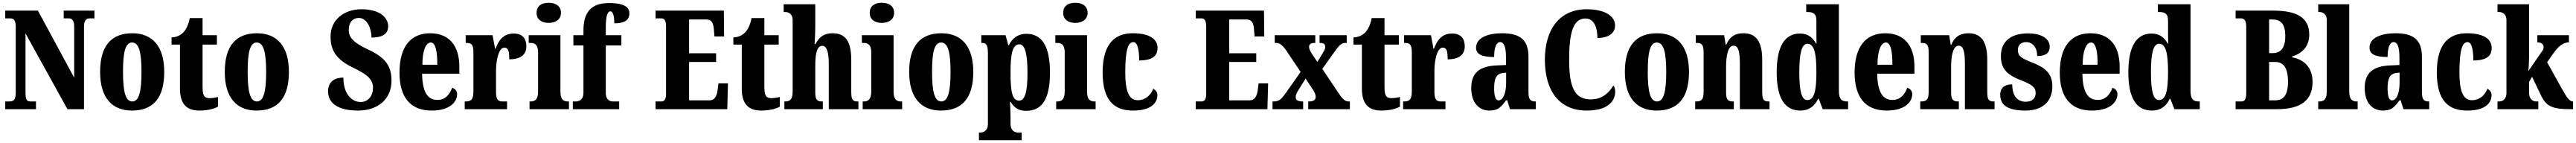

<svg xmlns="http://www.w3.org/2000/svg" viewBox="-20 -791 18680 1036"><path d="M18 0H241V-56H205C176 -56 165 -63 165 -119V-549L469 0H589V-595C589 -643 605 -658 630 -658H665V-714H442V-658H478C500 -658 518 -645 518 -599V-228L255 -714H18V-658H53C74 -658 94 -651 94 -599V-119C94 -63 75 -56 45 -56H18Z M937 10C1091 10 1171 -82 1171 -270C1171 -458 1083 -550 940 -550C786 -550 706 -458 706 -270C706 -82 793 10 937 10ZM939 -56C889 -56 872 -130 872 -270C872 -411 888 -483 938 -483C988 -483 1006 -411 1006 -270C1006 -130 989 -56 939 -56Z M1426 10C1495 10 1541 -7 1561 -18V-89C1543 -83 1520 -80 1497 -80C1458 -80 1449 -105 1449 -163V-468H1553V-536H1449V-660H1356C1348 -616 1333 -585 1318 -566C1302 -545 1271 -521 1224 -520V-468H1285V-149C1285 -31 1340 10 1426 10Z M1841 10C1995 10 2075 -82 2075 -270C2075 -458 1987 -550 1844 -550C1690 -550 1610 -458 1610 -270C1610 -82 1697 10 1841 10ZM1843 -56C1793 -56 1776 -130 1776 -270C1776 -411 1792 -483 1842 -483C1892 -483 1910 -411 1910 -270C1910 -130 1893 -56 1843 -56Z M2576 10C2724 10 2819 -76 2819 -206C2819 -304 2783 -370 2656 -429C2532 -486 2509 -526 2509 -574C2509 -632 2541 -661 2582 -661C2641 -661 2674 -586 2674 -519C2764 -519 2795 -553 2795 -601C2795 -661 2737 -724 2602 -724C2475 -724 2377 -648 2377 -526C2377 -432 2412 -363 2538 -302C2629 -258 2685 -224 2685 -155C2685 -100 2653 -52 2595 -52C2536 -52 2470 -104 2470 -229C2414 -229 2359 -205 2359 -128C2359 -70 2396 10 2576 10Z M3110 10C3244 10 3295 -54 3295 -109C3295 -133 3279 -149 3259 -155C3240 -105 3209 -67 3152 -67C3080 -67 3043 -125 3041 -257H3311V-308C3311 -466 3231 -550 3100 -550C2958 -550 2877 -453 2877 -265C2877 -91 2952 10 3110 10ZM3151 -322H3043C3043 -426 3069 -483 3104 -483C3137 -483 3152 -423 3151 -322Z M3350 0H3657V-56H3627C3596 -56 3577 -64 3577 -123V-277C3577 -359 3598 -446 3637 -446C3668 -446 3673 -416 3673 -361C3747 -361 3797 -389 3797 -455C3797 -509 3771 -548 3706 -548C3641 -548 3602 -514 3574 -439H3570L3552 -536H3357V-480H3361C3397 -480 3413 -471 3413 -412V-128C3413 -65 3392 -56 3354 -56H3350Z M3959 -625C4007 -625 4048 -649 4048 -698C4048 -749 4007 -771 3959 -771C3909 -771 3871 -749 3871 -698C3871 -649 3909 -625 3959 -625ZM3820 0H4106V-56H4097C4066 -56 4044 -71 4044 -127V-536H3814V-480H3829C3859 -480 3882 -465 3882 -413V-129C3882 -72 3861 -56 3829 -56H3820Z M4134 0H4470V-56H4426C4407 -56 4373 -63 4373 -119V-462H4486V-536H4373V-590C4373 -679 4386 -709 4407 -709C4430 -709 4435 -653 4435 -622C4525 -622 4544 -657 4544 -695C4544 -730 4521 -769 4397 -769C4260 -769 4211 -695 4211 -569V-536H4138V-462H4211V-119C4211 -63 4173 -56 4158 -56H4134Z M4734 0H5254L5259 -187H5190L5184 -139C5178 -95 5162 -64 5126 -64H4977V-342H5173V-405H4977V-650H5101C5140 -650 5154 -626 5157 -575L5161 -527H5231L5229 -714H4734V-658H4774C4792 -658 4810 -651 4810 -600V-109C4810 -74 4799 -56 4776 -56H4734Z M5500 10C5569 10 5615 -7 5635 -18V-89C5617 -83 5594 -80 5571 -80C5532 -80 5523 -105 5523 -163V-468H5627V-536H5523V-660H5430C5422 -616 5407 -585 5392 -566C5376 -545 5345 -521 5298 -520V-468H5359V-149C5359 -31 5414 10 5500 10Z M5668 0H5947V-56H5944C5907 -56 5892 -65 5892 -121V-306C5892 -384 5898 -459 5943 -459C5977 -459 5990 -410 5990 -325V0H6205V-56H6202C6165 -56 6153 -65 6153 -126V-357C6153 -492 6111 -550 6018 -550C5945 -550 5914 -511 5894 -472H5887C5889 -500 5892 -550 5892 -599V-760H5663V-704H5676C5689 -704 5728 -697 5728 -645V-124C5728 -65 5703 -56 5671 -56H5668Z M6375 -625C6423 -625 6464 -649 6464 -698C6464 -749 6423 -771 6375 -771C6325 -771 6287 -749 6287 -698C6287 -649 6325 -625 6375 -625ZM6236 0H6522V-56H6513C6482 -56 6460 -71 6460 -127V-536H6230V-480H6245C6275 -480 6298 -465 6298 -413V-129C6298 -72 6277 -56 6245 -56H6236Z M6804 10C6958 10 7038 -82 7038 -270C7038 -458 6950 -550 6807 -550C6653 -550 6573 -458 6573 -270C6573 -82 6660 10 6804 10ZM6806 -56C6756 -56 6739 -130 6739 -270C6739 -411 6755 -483 6805 -483C6855 -483 6873 -411 6873 -270C6873 -130 6856 -56 6806 -56Z M7079 225H7389V169H7359C7345 169 7308 161 7308 104V58C7308 16 7306 -21 7304 -53H7309C7333 -12 7366 12 7421 12C7536 12 7594 -72 7594 -265C7594 -460 7534 -546 7423 -546C7359 -546 7319 -511 7296 -463H7292L7272 -536H7096V-480H7099C7127 -480 7144 -471 7144 -409V106C7144 161 7106 169 7092 169H7079ZM7370 -62C7320 -62 7308 -127 7308 -266C7308 -393 7320 -470 7373 -470C7414 -470 7431 -395 7431 -264C7431 -128 7414 -62 7370 -62Z M7778 -625C7826 -625 7867 -649 7867 -698C7867 -749 7826 -771 7778 -771C7728 -771 7690 -749 7690 -698C7690 -649 7728 -625 7778 -625ZM7639 0H7925V-56H7916C7885 -56 7863 -71 7863 -127V-536H7633V-480H7648C7678 -480 7701 -465 7701 -413V-129C7701 -72 7680 -56 7648 -56H7639Z M8196 10C8338 10 8373 -53 8373 -103C8373 -124 8360 -139 8343 -148C8324 -100 8285 -65 8231 -65C8165 -65 8140 -134 8140 -267C8140 -436 8163 -486 8199 -486C8231 -486 8241 -424 8241 -353C8357 -353 8374 -402 8374 -444C8374 -499 8330 -550 8194 -550C8072 -550 7976 -483 7976 -266C7976 -59 8063 10 8196 10Z M8651 0H9171L9176 -187H9107L9101 -139C9095 -95 9079 -64 9043 -64H8894V-342H9090V-405H8894V-650H9018C9057 -650 9071 -626 9074 -575L9078 -527H9148L9146 -714H8651V-658H8691C8709 -658 8727 -651 8727 -600V-109C8727 -74 8716 -56 8693 -56H8651Z M9208 0H9430V-56H9427C9390 -56 9376 -67 9376 -89C9376 -105 9385 -120 9395 -137L9448 -222L9490 -158C9517 -119 9521 -104 9521 -89C9521 -67 9505 -56 9471 -56H9467V0H9769V-56H9758C9737 -56 9717 -71 9692 -109L9569 -292L9657 -415C9694 -466 9707 -480 9739 -480H9746V-536H9549V-480H9553C9576 -480 9590 -474 9590 -450C9590 -432 9578 -417 9566 -396L9533 -342L9491 -405C9479 -425 9473 -437 9473 -451C9473 -467 9481 -480 9515 -480H9518V-536H9224V-480H9235C9260 -480 9282 -462 9306 -427L9412 -270L9306 -120C9271 -71 9256 -56 9216 -56H9208Z M9997 10C10066 10 10112 -7 10132 -18V-89C10114 -83 10091 -80 10068 -80C10029 -80 10020 -105 10020 -163V-468H10124V-536H10020V-660H9927C9919 -616 9904 -585 9889 -566C9873 -545 9842 -521 9795 -520V-468H9856V-149C9856 -31 9911 10 9997 10Z M10155 0H10462V-56H10432C10401 -56 10382 -64 10382 -123V-277C10382 -359 10403 -446 10442 -446C10473 -446 10478 -416 10478 -361C10552 -361 10602 -389 10602 -455C10602 -509 10576 -548 10511 -548C10446 -548 10407 -514 10379 -439H10375L10357 -536H10162V-480H10166C10202 -480 10218 -471 10218 -412V-128C10218 -65 10197 -56 10159 -56H10155Z M10781 10C10840 10 10863 -11 10901 -64H10910L10930 0H11117V-56H11114C11076 -56 11064 -72 11064 -126V-380C11064 -505 11000 -550 10872 -550C10770 -550 10684 -518 10684 -446C10684 -398 10726 -378 10815 -378C10815 -448 10832 -486 10858 -486C10887 -486 10901 -449 10901 -374V-320L10833 -317C10710 -312 10649 -263 10649 -154C10649 -42 10709 10 10781 10ZM10847 -64C10825 -64 10815 -95 10815 -150C10815 -221 10830 -256 10877 -262L10902 -265V-191C10902 -115 10880 -64 10847 -64Z M11487 10C11655 10 11693 -71 11693 -128C11693 -143 11688 -163 11680 -172C11652 -126 11605 -71 11516 -71C11399 -71 11359 -157 11359 -358C11359 -548 11386 -657 11477 -657C11544 -657 11564 -583 11564 -516C11651 -516 11692 -555 11692 -606C11692 -671 11624 -724 11486 -724C11287 -724 11183 -575 11183 -358C11183 -137 11284 10 11487 10Z M11994 10C12148 10 12228 -82 12228 -270C12228 -458 12140 -550 11997 -550C11843 -550 11763 -458 11763 -270C11763 -82 11850 10 11994 10ZM11996 -56C11946 -56 11929 -130 11929 -270C11929 -411 11945 -483 11995 -483C12045 -483 12063 -411 12063 -270C12063 -130 12046 -56 11996 -56Z M12273 0H12553V-56H12550C12513 -56 12497 -65 12497 -121V-306C12497 -386 12510 -460 12552 -460C12588 -460 12597 -410 12597 -325V0H12812V-56H12808C12771 -56 12759 -65 12759 -126V-357C12759 -492 12713 -550 12624 -550C12551 -550 12519 -515 12498 -467H12494L12483 -536H12277V-480H12281C12317 -480 12334 -471 12334 -416V-124C12334 -65 12315 -56 12277 -56H12273Z M13035 10C13099 10 13139 -22 13164 -75H13169L13198 0H13382V-56H13375C13334 -56 13315 -73 13315 -135V-760H13078V-704H13086C13122 -704 13152 -697 13152 -643V-588C13152 -549 13152 -506 13153 -476H13149C13126 -517 13093 -548 13032 -548C12926 -548 12864 -460 12864 -267C12864 -75 12926 10 13035 10ZM13086 -66C13044 -66 13028 -133 13028 -268C13028 -401 13044 -474 13087 -474C13137 -474 13152 -401 13152 -269C13152 -136 13137 -66 13086 -66Z M13662 10C13796 10 13847 -54 13847 -109C13847 -133 13831 -149 13811 -155C13792 -105 13761 -67 13704 -67C13632 -67 13595 -125 13593 -257H13863V-308C13863 -466 13783 -550 13652 -550C13510 -550 13429 -453 13429 -265C13429 -91 13504 10 13662 10ZM13703 -322H13595C13595 -426 13621 -483 13656 -483C13689 -483 13704 -423 13703 -322Z M13905 0H14185V-56H14182C14145 -56 14129 -65 14129 -121V-306C14129 -386 14142 -460 14184 -460C14220 -460 14229 -410 14229 -325V0H14444V-56H14440C14403 -56 14391 -65 14391 -126V-357C14391 -492 14345 -550 14256 -550C14183 -550 14151 -515 14130 -467H14126L14115 -536H13909V-480H13913C13949 -480 13966 -471 13966 -416V-124C13966 -65 13947 -56 13909 -56H13905Z M14667 10C14797 10 14863 -60 14863 -166C14863 -266 14802 -305 14712 -340C14634 -370 14613 -388 14613 -430C14613 -466 14638 -486 14672 -486C14717 -486 14753 -451 14753 -385C14816 -385 14844 -408 14844 -453C14844 -501 14800 -549 14686 -549C14568 -549 14490 -496 14490 -385C14490 -287 14540 -246 14642 -207C14710 -180 14742 -160 14742 -119C14742 -83 14723 -54 14669 -54C14613 -54 14572 -93 14572 -180C14524 -180 14485 -160 14485 -105C14485 -39 14526 10 14667 10Z M15150 10C15284 10 15335 -54 15335 -109C15335 -133 15319 -149 15299 -155C15280 -105 15249 -67 15192 -67C15120 -67 15083 -125 15081 -257H15351V-308C15351 -466 15271 -550 15140 -550C14998 -550 14917 -453 14917 -265C14917 -91 14992 10 15150 10ZM15191 -322H15083C15083 -426 15109 -483 15144 -483C15177 -483 15192 -423 15191 -322Z M15585 10C15649 10 15689 -22 15714 -75H15719L15748 0H15932V-56H15925C15884 -56 15865 -73 15865 -135V-760H15628V-704H15636C15672 -704 15702 -697 15702 -643V-588C15702 -549 15702 -506 15703 -476H15699C15676 -517 15643 -548 15582 -548C15476 -548 15414 -460 15414 -267C15414 -75 15476 10 15585 10ZM15636 -66C15594 -66 15578 -133 15578 -268C15578 -401 15594 -474 15637 -474C15687 -474 15702 -401 15702 -269C15702 -136 15687 -66 15636 -66Z M16192 0H16491C16666 0 16750 -65 16750 -197C16750 -303 16688 -360 16601 -376V-381C16668 -402 16726 -449 16726 -540C16726 -665 16634 -714 16466 -714H16192V-658H16233C16249 -658 16269 -647 16269 -600V-115C16269 -75 16259 -56 16235 -56H16192ZM16458 -406H16435V-650H16457C16517 -650 16552 -621 16552 -531C16552 -442 16520 -406 16458 -406ZM16478 -64H16435V-342H16480C16541 -342 16572 -296 16572 -200C16572 -99 16537 -64 16478 -64Z M16791 0H17077V-56H17069C17038 -56 17016 -71 17016 -127V-760H16791V-704H16801C16814 -704 16853 -697 16853 -645V-127C16853 -71 16831 -56 16801 -56H16791Z M17260 10C17319 10 17342 -11 17380 -64H17389L17409 0H17596V-56H17593C17555 -56 17543 -72 17543 -126V-380C17543 -505 17479 -550 17351 -550C17249 -550 17163 -518 17163 -446C17163 -398 17205 -378 17294 -378C17294 -448 17311 -486 17337 -486C17366 -486 17380 -449 17380 -374V-320L17312 -317C17189 -312 17128 -263 17128 -154C17128 -42 17188 10 17260 10ZM17326 -64C17304 -64 17294 -95 17294 -150C17294 -221 17309 -256 17356 -262L17381 -265V-191C17381 -115 17359 -64 17326 -64Z M17871 10C18013 10 18048 -53 18048 -103C18048 -124 18035 -139 18018 -148C17999 -100 17960 -65 17906 -65C17840 -65 17815 -134 17815 -267C17815 -436 17838 -486 17874 -486C17906 -486 17916 -424 17916 -353C18032 -353 18049 -402 18049 -444C18049 -499 18005 -550 17869 -550C17747 -550 17651 -483 17651 -266C17651 -59 17738 10 17871 10Z M18091 0H18387V-56H18371C18357 -56 18320 -64 18320 -121V-197L18342 -235L18403 -107C18445 -18 18487 0 18628 0H18639V-56H18636C18615 -56 18593 -85 18562 -141L18451 -340L18493 -400C18534 -460 18571 -484 18609 -484V-536H18380V-484C18407 -484 18425 -471 18425 -454C18425 -448 18428 -436 18415 -421L18315 -276C18317 -290 18320 -344 18320 -378V-760H18091V-704H18104C18117 -704 18156 -697 18156 -645V-119C18156 -63 18118 -56 18104 -56H18091Z"/></svg>

Font: Noto Serif Ethiopic ExtraCondensed Black
Style: Regular
Weight: 900
Width: 2
Designer: Monotype Design Team
Foundry: Monotype Imaging Inc.
Version: Version 2.102